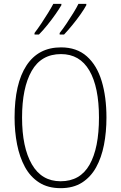

<svg xmlns="http://www.w3.org/2000/svg" viewBox="-20 -971 631 1001"><path d="M535 -358Q535 -282 522 -215.5Q509 -149 481 -98.5Q453 -48 407.5 -19Q362 10 296 10Q230 10 184 -19.5Q138 -49 110 -100.5Q82 -152 69 -218.5Q56 -285 56 -358Q56 -535 118 -629.5Q180 -724 298 -724Q380 -724 432.5 -677.5Q485 -631 510 -548.5Q535 -466 535 -358ZM95 -358Q95 -203 146 -114.5Q197 -26 296 -26Q398 -26 447 -112.5Q496 -199 496 -358Q496 -517 446 -603Q396 -689 298 -689Q195 -689 145 -601Q95 -513 95 -358ZM430 -944Q420 -925 400 -896.5Q380 -868 356.5 -839.5Q333 -811 314 -791H291V-799Q308 -820 327 -848.5Q346 -877 363 -904.5Q380 -932 389 -951H430ZM300 -944Q289 -925 269.5 -897Q250 -869 226.5 -840Q203 -811 183 -791H160V-799Q177 -821 196 -849.5Q215 -878 231.5 -905Q248 -932 258 -951H300Z"/></svg>

Font: Noto Sans Thai Cond ExtLt
Style: Regular
Weight: 200
Width: 3
Designer: Monotype Design Team
Foundry: Monotype Imaging Inc.
Version: Version 2.002; ttfautohint (v1.8.4.7-5d5b)